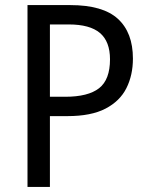

<svg xmlns="http://www.w3.org/2000/svg" viewBox="-20 -734 586 754"><path d="M256 -714Q384 -714 443 -660Q502 -606 502 -504Q502 -439 476.5 -388Q451 -337 394.5 -307.5Q338 -278 245 -278H176V0H88V-714ZM250 -638H176V-354H236Q326 -354 369 -387.5Q412 -421 412 -501Q412 -571 372.5 -604.5Q333 -638 250 -638Z"/></svg>

Font: Noto Sans Telugu SemiCondensed
Style: Regular
Weight: 400
Width: 4
Designer: Jelle Bosma - Monotype Design Team
Foundry: Monotype Imaging Inc.
Version: Version 2.005; ttfautohint (v1.8.4.7-5d5b)